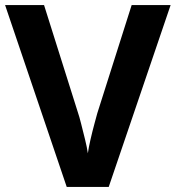

<svg xmlns="http://www.w3.org/2000/svg" viewBox="-20 -734 690 754"><path d="M650 -714 407 0H242L0 -714H153L287 -289Q291 -278 298.5 -248.5Q306 -219 314 -186.5Q322 -154 325 -132Q328 -154 335.5 -186.5Q343 -219 351 -248.5Q359 -278 362 -289L497 -714Z"/></svg>

Font: Noto Sans Ol Chiki
Style: Regular
Weight: 400
Designer: Monotype Design Team, Lewis McGuffie
Foundry: Monotype Imaging Inc.
Version: Version 2.003